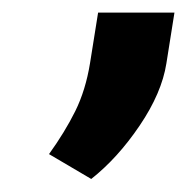

<svg xmlns="http://www.w3.org/2000/svg" viewBox="-20 -885 294 302"><path d="M254.4 -865.2 241.7 -785.2Q234.4 -738.8 199.7 -687.5Q165 -636.2 123.5 -603.5L57.1 -642.6Q82 -677.2 98.4 -710.2Q114.7 -743.2 121.6 -785.6L134.3 -865.2Z"/></svg>

Font: Mardoto Black
Style: Italic
Weight: 900
Italic angle: -12°
Designer: Christian Robertson, Vahan Hovhannisyan
Foundry: Google
Version: Version 1.000